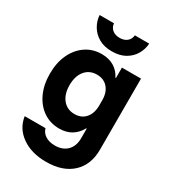

<svg xmlns="http://www.w3.org/2000/svg" viewBox="-216 -817 1021 1140"><g transform="rotate(30 294.0 -247.0)"><path d="M284.2 210Q183.3 210 117.1 163.3Q50.8 116.7 39.2 38.3H181.7Q190 67.5 216.2 83.8Q242.5 100 280.8 100Q333.3 100 364.2 69.2Q395 38.3 395 -15V-81.7H391.7Q370 -41.7 335 -20.8Q300 0 252.5 0Q190.8 0 143.3 -32.5Q95.8 -65 69.2 -122.5Q42.5 -180 42.5 -255Q42.5 -330.8 69.2 -387.9Q95.8 -445 143.3 -477.5Q190.8 -510 252.5 -510Q300.8 -510 336.2 -489.2Q371.7 -468.3 391.7 -428.3H395V-500H525.8V-13.3Q525.8 90.8 461.7 150.4Q397.5 210 284.2 210ZM288.3 -120Q335.8 -120 363.3 -152.1Q390.8 -184.2 390.8 -238.3V-273.3Q390.8 -326.7 363.3 -358.3Q335.8 -390 288.3 -390Q237.5 -390 207.5 -353.3Q177.5 -316.7 177.5 -255Q177.5 -193.3 207.5 -156.7Q237.5 -120 288.3 -120ZM294.2 -553.3Q240.8 -553.3 204.2 -574.6Q167.5 -595.8 147.1 -630.4Q126.7 -665 124.2 -704.2H222.5Q225 -677.5 244.2 -661.7Q263.3 -645.8 294.2 -645.8Q325 -645.8 344.2 -661.7Q363.3 -677.5 365.8 -704.2H464.2Q461.7 -665 441.7 -630.4Q421.7 -595.8 384.6 -574.6Q347.5 -553.3 294.2 -553.3Z"/></g></svg>

Font: Funnel Sans
Style: Bold
Weight: 700
Designer: NORD ID, Kristian Moeller
Foundry: Dicotype
Version: Version 1.000